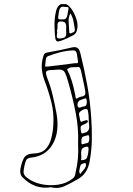

<svg xmlns="http://www.w3.org/2000/svg" viewBox="-20 -738 640 922"><path d="M298 -718Q313 -711 326.5 -690Q340 -669 347.5 -644.5Q355 -620 351 -600Q348 -577 332 -569Q316 -561 302 -554Q273 -541 261 -539Q249 -537 246 -552Q243 -567 242 -605Q240 -647 249 -684Q255 -710 272 -718ZM290 -705Q276 -708 270 -700.5Q264 -693 263 -682Q262 -671 260 -661Q257 -645 266 -645Q275 -645 281 -645Q294 -644 298.5 -651.5Q303 -659 304.5 -670Q306 -681 308 -690Q312 -704 304 -704Q296 -704 290 -705ZM318 -674Q308 -654 309.5 -634.5Q311 -615 312 -596Q312 -592 312.5 -584Q313 -576 321 -578Q327 -580 334 -584Q341 -588 339 -600Q336 -619 332.5 -637.5Q329 -656 318 -674ZM253 -590Q256 -584 254 -575.5Q252 -567 253 -560.5Q254 -554 265 -553Q276 -553 288 -557.5Q300 -562 298 -585Q297 -595 298 -606Q299 -617 295 -625.5Q291 -634 276 -635Q261 -636 258 -628Q255 -620 256 -609Q257 -598 253 -590ZM225 161Q146 174 87 112Q74 98 78 74Q84 40 95.5 20Q107 0 143 -1Q180 -2 199 -22Q218 -42 226 -73Q234 -104 236 -137Q240 -196 226 -250Q212 -304 192 -356Q182 -385 180.5 -412Q179 -439 188 -468Q191 -478 195.5 -481.5Q200 -485 208 -486Q237 -491 266.5 -497Q296 -503 325 -510Q341 -514 351 -508.5Q361 -503 366 -482Q385 -406 399 -329Q413 -252 418 -172Q422 -119 421 -67.5Q420 -16 411 34Q401 95 356 121Q324 140 292 155Q260 170 225 161ZM214 -419Q243 -422 273.5 -426Q304 -430 335 -434Q340 -435 348.5 -434.5Q357 -434 354 -448Q352 -462 349 -479.5Q346 -497 331 -496Q301 -495 271 -487.5Q241 -480 212 -469Q201 -465 200 -451Q199 -437 197 -425Q196 -417 202 -418Q208 -419 214 -419ZM302 -405Q316 -378 325 -348.5Q334 -319 340 -288Q342 -281 343 -270.5Q344 -260 355 -268Q361 -273 370.5 -274Q380 -275 386 -280Q392 -285 389 -302Q385 -326 379.5 -350Q374 -374 369 -398Q367 -406 363.5 -412Q360 -418 351 -416Q339 -415 326.5 -415Q314 -415 302 -405ZM355 -47Q358 -122 343.5 -196Q329 -270 308 -343Q299 -375 292.5 -388Q286 -401 274 -403Q262 -405 236 -402H228Q206 -401 202 -394.5Q198 -388 207 -363Q223 -323 233 -280.5Q243 -238 251 -195Q267 -105 233.5 -46.5Q200 12 128 19Q111 21 106 31Q101 41 98 56Q94 72 93 86.5Q92 101 108 114Q136 137 176.5 146Q217 155 258 149Q299 143 327 121Q335 116 338.5 108Q342 100 343 90Q351 57 354 23.5Q357 -10 355 -47ZM397 -246Q396 -253 395.5 -260Q395 -267 387 -265Q377 -261 366 -257.5Q355 -254 352 -237Q351 -230 355 -224.5Q359 -219 366 -222Q375 -226 385.5 -227.5Q396 -229 397 -246ZM403 -155Q398 -147 391 -144Q384 -141 378 -138Q367 -134 367 -125Q367 -116 369 -107Q371 -95 377 -97.5Q383 -100 388 -101Q412 -107 408 -138Q406 -152 406 -166.5Q406 -181 404 -195Q403 -200 402 -206Q401 -212 399 -213Q390 -216 381 -212Q372 -208 365 -202Q357 -195 360 -184Q363 -173 364 -164Q367 -150 373 -153.5Q379 -157 385 -158Q389 -159 393.5 -161Q398 -163 403 -155ZM409 -72Q409 -79 408 -84.5Q407 -90 399 -88Q390 -85 380.5 -82.5Q371 -80 371 -63Q371 -58 371 -50.5Q371 -43 380 -46Q388 -49 398.5 -51Q409 -53 409 -72ZM369 31Q393 32 398.5 17Q404 2 405 -17Q406 -28 403.5 -31.5Q401 -35 392 -33Q375 -29 371.5 -18Q368 -7 370 6Q372 19 369 31ZM365 98Q370 91 374.5 86Q379 81 383 76Q388 70 391 63.5Q394 57 392 48Q391 44 388.5 44.5Q386 45 384 46Q377 47 371.5 50.5Q366 54 364 65Q363 72 361 80Q359 88 365 98Z"/></svg>

Font: Rock 3D
Style: Regular
Weight: 400
Version: Version 1.000